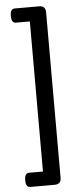

<svg xmlns="http://www.w3.org/2000/svg" viewBox="-61 -801 412 971"><g transform="rotate(-5 145.5 -315.0)"><path d="M53 138Q30 138 30 106V99Q30 66 53 66H123V-696H53Q30 -696 30 -728V-736Q30 -768 53 -768H176Q209 -768 209 -735V105Q209 138 176 138Z"/></g></svg>

Font: Asap Medium
Style: Regular
Weight: 500
Designer: Pablo Cosgaya
Foundry: Omnibus-Type
Version: Version 3.001; ttfautohint (v1.8.3)